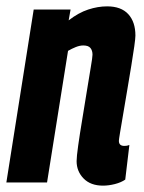

<svg xmlns="http://www.w3.org/2000/svg" viewBox="-31 -574 454 604"><path d="M75 -544H191L185 -510Q216 -534 246.5 -544Q277 -554 306 -554Q350 -554 372.5 -529.5Q395 -505 395 -462Q395 -454 391.5 -428.5Q388 -403 382 -367Q376 -331 369.5 -292Q363 -253 357 -218Q351 -183 347 -159Q343 -135 343 -131Q343 -115 360 -115Q363 -115 367 -115.5Q371 -116 376 -118L363 -9Q350 0 330.5 5Q311 10 293 10Q254 10 232 -12.5Q210 -35 210 -67Q210 -81 215 -116.5Q220 -152 227.5 -197Q235 -242 242 -286Q249 -330 254.5 -362Q260 -394 260 -402Q260 -415 253.5 -423Q247 -431 231 -431Q220 -431 207.5 -426Q195 -421 183 -414L117 0H-11Z"/></svg>

Font: Georama Condensed
Style: Bold Italic
Weight: 700
Width: 3
Italic angle: -9°
Designer: Jean-Baptiste Levee
Foundry: Production Type
Version: Version 1.000